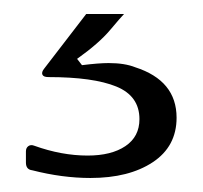

<svg xmlns="http://www.w3.org/2000/svg" viewBox="-20 -34 289 274"><path d="M26 209Q17 208 17 198V182Q17 177 20.5 174.5Q24 172 29 174Q68 188 105 188Q139 188 159 174.5Q179 161 179 136Q179 103 146 89.5Q113 76 49 76Q42 76 40.5 72.5Q39 69 43 64L103 -14H157Q153 -10 137 9Q121 28 90 50L97 59Q121 56 135 56Q158 56 173 62Q232 81 232 134Q232 175 198 197.5Q164 220 109 220Q69 220 26 209Z"/></svg>

Font: Open Sauce Two
Style: Regular
Weight: 400
Designer: Alfredo Marco Pradil
Foundry: Creative Sauce Fz LLC
Version: Version 1.477